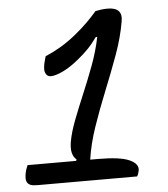

<svg xmlns="http://www.w3.org/2000/svg" viewBox="-51 -756 703 803"><g transform="rotate(-5 300.0 -355.0)"><path d="M40 -87H244L246 -93Q233 -104 228.5 -122.5Q224 -141 229 -170Q236 -209 255 -258.5Q274 -308 297.5 -363.5Q321 -419 343 -478Q365 -537 377 -596H371Q351 -568 331 -547.5Q311 -527 286 -507Q252 -479 220.5 -464Q189 -449 169 -449Q153 -449 146.5 -466Q140 -483 151 -520L155 -534Q190 -549 221 -567.5Q252 -586 283 -611Q314 -636 338.5 -660.5Q363 -685 379 -704Q388 -706 402 -708Q416 -710 430 -710Q496 -710 484 -650Q473 -585 447 -513.5Q421 -442 391 -368Q361 -294 336.5 -222.5Q312 -151 303 -87H335Q428 -87 467 -69.5Q506 -52 501 -24Q498 -8 492 0H76Q55 0 46 -3.5Q37 -7 32 -14Q27 -22 27 -33.5Q27 -45 30 -58Q32 -67 35 -74.5Q38 -82 40 -87Z"/></g></svg>

Font: Recursive Mn Csl St
Style: Italic
Weight: 400
Italic angle: -15°
Monospace: yes
Version: Version 1.079;hotconv 1.0.112;makeotfexe 2.5.65598; ttfautoh